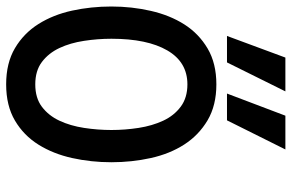

<svg xmlns="http://www.w3.org/2000/svg" viewBox="-192 -728 915 602"><g transform="rotate(90 265.0 -426.5)"><path d="M-16.1 -318.8Q-16.1 -382.8 -2.4 -442.4Q11.2 -502 40 -547.4Q68.8 -592.8 115.5 -620.4Q162.1 -647.9 228 -647.9Q293.9 -647.9 340.6 -620.4Q387.2 -592.8 416.5 -547.4Q445.8 -502 459 -442.4Q472.2 -382.8 472.2 -318.8Q472.2 -254.9 459 -195.6Q445.8 -136.2 417 -90.1Q388.2 -43.9 341.6 -16.4Q294.9 11.2 228 11.2Q161.1 11.2 114.5 -16.4Q67.9 -43.9 38.8 -90.1Q9.8 -136.2 -3.2 -195.6Q-16.1 -254.9 -16.1 -318.8ZM85 -318.8Q85 -275.9 91.6 -232.9Q98.1 -189.9 114 -156Q129.9 -122.1 157.5 -101.1Q185.1 -80.1 228 -80.1Q271 -80.1 298.6 -101.1Q326.2 -122.1 342 -156Q357.9 -189.9 364.5 -232.9Q371.1 -275.9 371.1 -318.8Q371.1 -361.8 364.5 -404.3Q357.9 -446.8 342 -481Q326.2 -515.1 298.1 -536.1Q270 -557.1 228 -557.1Q158.2 -557.1 121.6 -494.1Q85 -431.2 85 -318.8ZM340.8 -681.2H256.8L326.2 -864.3H432.1ZM159.2 -681.2H76.2L144 -864.3H250Z"/></g></svg>

Font: Anonymous Pro
Style: Bold
Weight: 700
Monospace: yes
Designer: Mark Simonson
Version: Version 1.003